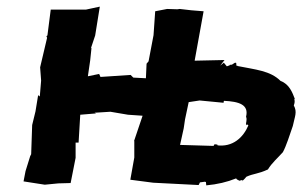

<svg xmlns="http://www.w3.org/2000/svg" viewBox="-20 -554 911 579"><path d="M245 -324 252 -372 256 -410 254 -408 267 -447 281 -534 239 -525H133L123 -447L120 -445L122 -440L101 -351L104 -311L100 -263L95 -267L87 -218L77 -177L74 -89L71 -83L57 -38L51 -7L115 3L156 -1L193 -2L208 -78V-124H217L222 -208L270 -212L265 -214L313 -217L366 -208L410 -205L384 -128L385 -129V-79L373 -12L442 -3L579 4L583 -4L598 -6L601 -5L602 5C635 2 665 -5 692 -16C698 -6 707 -16 698 -8C712 -11 713 -14 710 -7C713 -11 716 -12 723 -21C745 -31 758 -29 788 -43C800 -63 817 -77 833 -95C843 -113 854 -148 863 -174C869 -203 877 -216 866 -236C872 -252 865 -255 869 -256C862 -274 853 -300 826 -310C795 -341 750 -344 696 -355C695 -360 694 -348 692 -363C692 -362 696 -364 689 -365C685 -364 679 -355 671 -360C675 -358 676 -358 664 -354L655 -365L644 -356L657 -373L567 -371L594 -520L557 -523L522 -527L515 -526L484 -527L448 -520L443 -448L428 -369L422 -362L420 -318L382 -320L374 -328L283 -322L279 -331ZM722 -176 727 -182C720 -181 724 -180 729 -176C714 -140 682 -109 633 -116C640 -115 637 -119 627 -119L624 -114L523 -117L534 -167L538 -194L549 -246L582 -251L655 -244C652 -246 658 -251 654 -250C702 -248 731 -238 722 -202C726 -192 721 -186 722 -176Z"/></svg>

Font: Asimov Print
Style: DIt
Weight: 250
Width: 0
Designer: Google
Version: Version 2.000980: 2014